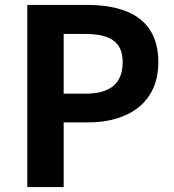

<svg xmlns="http://www.w3.org/2000/svg" viewBox="-20 -761 707 781"><path d="M91 0H239V-263H338C497 -263 624 -339 624 -508C624 -683 498 -741 334 -741H91ZM239 -380V-623H323C425 -623 479 -594 479 -508C479 -423 430 -380 328 -380Z"/></svg>

Font: Source Han Sans CN
Style: Bold
Weight: 700
Designer: Ryoko NISHIZUKA 西塚涼子 (kana, bopomofo & ideographs); Paul D. Hunt (Latin, Greek & Cyrillic); Sandoll Communications 산돌커뮤니
Foundry: Adobe
Version: Version 2.001;hotconv 1.0.107;makeotfexe 2.5.65593